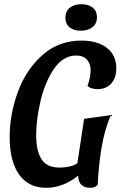

<svg xmlns="http://www.w3.org/2000/svg" viewBox="-20 -873 573 913"><path d="M445 4Q435 20 410 20Q352 20 352 -38Q280 20 200 20Q115 20 70.5 -43.5Q26 -107 26 -221Q26 -330 65 -436Q104 -542 181.5 -611Q259 -680 368 -680Q443 -680 488 -645.5Q533 -611 533 -548Q533 -501 508 -475Q483 -449 445 -449Q430 -449 416.5 -453Q403 -457 396 -465Q403 -481 407 -502.5Q411 -524 411 -539Q411 -571 393 -590Q375 -609 343 -609Q280 -609 237 -546Q194 -483 173 -394Q152 -305 152 -229Q152 -157 177 -116.5Q202 -76 264 -76Q286 -76 309.5 -81Q333 -86 348 -97L380 -308L508 -326Q478 -261 463 -171Q448 -81 445 4ZM441 -791Q441 -760 419.5 -743.5Q398 -727 364 -727Q331 -727 311 -743Q291 -759 291 -789Q291 -820 312.5 -836.5Q334 -853 367 -853Q400 -853 420.5 -837Q441 -821 441 -791Z"/></svg>

Font: Sansita
Style: Italic
Weight: 400
Italic angle: -11°
Designer: Pablo Cosgaya
Foundry: Omnibus-Type
Version: Version 1.006